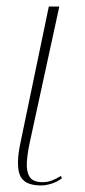

<svg xmlns="http://www.w3.org/2000/svg" viewBox="-20 -556 260 586"><path d="M105 10Q53 10 40.5 -22Q28 -54 43 -123L129 -536H161L71 -122Q64 -90 62 -62Q60 -34 70 -17Q80 0 110 0Q125 0 138 -5Q151 -10 166 -19L169 -12Q155 -1 137.5 4.5Q120 10 105 10Z"/></svg>

Font: Noto Serif Display SemiCondensed Thin
Style: Italic
Weight: 100
Width: 4
Italic angle: -12°
Designer: Monotype Design Team
Foundry: Monotype Imaging Inc.
Version: Version 2.009